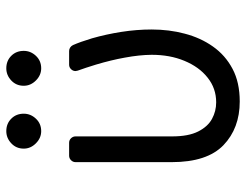

<svg xmlns="http://www.w3.org/2000/svg" viewBox="-108 -682 800 625"><g transform="rotate(-90 292.5 -370.0)"><path d="M76.7 -524.5V-211.6Q76.7 -96.6 131.7 -43.3Q187.1 9.9 274.1 9.9Q336.3 9.9 380.3 -13.5Q424.7 -36.9 453.1 -77.4Q481.5 -117.5 495 -169.4Q508.5 -219.8 508.5 -277Q508.5 -325.3 500.7 -375.4Q492.9 -425.1 479.8 -470.9Q468 -509.9 457.7 -533Q454.9 -538.7 449.8 -542.1Q444.6 -545.5 438.6 -545.5H393.8Q385.3 -545.5 379.3 -539.2Q373.2 -533 373.2 -524.5Q373.2 -522.4 374.6 -517.4Q383.2 -494 394.2 -458.1Q409.1 -408 416.9 -364.3Q425.8 -316.4 426.1 -277Q426.1 -217.3 406.6 -170.5Q386.7 -122.2 351.9 -94.8Q317.1 -66.8 271.3 -66.8Q242.5 -66.8 217.7 -80.3Q192.5 -93.8 176.5 -125.4Q160.5 -157 160.5 -210.2V-524.5Q160.5 -533 154.5 -539.2Q148.4 -545.5 139.9 -545.5H97.7Q89.1 -545.5 82.9 -539.2Q76.7 -533 76.7 -524.5ZM120.7 -693.2Q120.7 -717.7 138 -733.8Q155.2 -750 177.6 -750Q202.1 -750 218.2 -733.8Q234.4 -717.7 234.4 -693.2Q234.4 -670.8 218.2 -653.6Q202.1 -636.4 177.6 -636.4Q155.2 -636.4 138 -653.6Q120.7 -670.8 120.7 -693.2ZM325.3 -693.2Q325.3 -717.7 342.5 -733.8Q359.7 -750 382.1 -750Q406.6 -750 422.8 -733.8Q438.9 -717.7 438.9 -693.2Q438.9 -670.8 422.8 -653.6Q406.6 -636.4 382.1 -636.4Q359.7 -636.4 342.5 -653.6Q325.3 -670.8 325.3 -693.2Z"/></g></svg>

Font: DeltaSans
Style: Regular
Weight: 400
Designer: Rasmus Andersson
Foundry: rsms
Version: Version 3.012